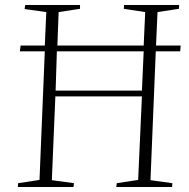

<svg xmlns="http://www.w3.org/2000/svg" viewBox="-20 -743 751 763"><path d="M51 0 52 -15 137 -28 158 -539H59L62 -562H158L164 -695L78 -707L80 -723H298V-708L213 -695L208 -562H551L557 -695L472 -708L473 -723H692L691 -708L606 -695L600 -562H698L696 -539H599L578 -27L665 -15L664 0H442L444 -15L529 -28L544 -360H200L186 -27L274 -15L272 0ZM201 -383H544L551 -539H206Z"/></svg>

Font: Literata 60pt ExtraLight
Style: Italic
Weight: 250
Italic angle: -2°
Designer: Latin by Veronika Burian and Jose Scaglione. Greek by Irene Vlachou. Cyrillic by Vera Evstafieva
Foundry: TypeTogether
Version: Version 3.103;gftools[0.9.29]